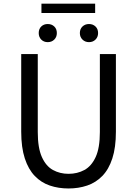

<svg xmlns="http://www.w3.org/2000/svg" viewBox="-20 -1034 761 1067"><path d="M360.8 13.4Q304.7 13.4 256.8 -2.9Q208.8 -19.2 173.2 -56.1Q137.7 -93 117.8 -153.8Q97.9 -214.5 97.9 -302.4V-733.4H189.9V-299.9Q189.9 -212.2 212.7 -161.4Q235.5 -110.5 274.3 -89.3Q313.1 -68 360.8 -68Q409.8 -68 449 -89.3Q488.3 -110.5 511.7 -161.4Q535 -212.2 535 -299.9V-733.4H624.1V-302.4Q624.1 -214.5 604.3 -153.8Q584.6 -93 548.6 -56.1Q512.7 -19.2 464.6 -2.9Q416.5 13.4 360.8 13.4ZM245.1 -799.8Q223.4 -799.8 209.3 -814Q195.2 -828.2 195.2 -850.3Q195.2 -873.1 209.3 -886.8Q223.4 -900.5 245.1 -900.5Q267.3 -900.5 281.6 -886.8Q295.9 -873.1 295.9 -850.3Q295.9 -828.2 281.6 -814Q267.3 -799.8 245.1 -799.8ZM210.3 -961.8V-1013.7H508.8V-961.8ZM474.6 -799.8Q453 -799.8 438.4 -814Q423.8 -828.2 423.8 -850.3Q423.8 -873.1 438.4 -886.8Q453 -900.5 474.6 -900.5Q496.3 -900.5 510.7 -886.8Q525.1 -873.1 525.1 -850.3Q525.1 -828.2 510.7 -814Q496.3 -799.8 474.6 -799.8Z"/></svg>

Font: Noto Sans TC Thin
Style: Regular
Weight: 100
Designer: Ryoko NISHIZUKA 西塚涼子 (kana, bopomofo & ideographs); Paul D. Hunt (Latin, Greek & Cyrillic); Sandoll Communications 산돌커뮤니
Foundry: Adobe
Version: Version 2.004-H2;hotconv 1.0.118;makeotfexe 2.5.65603